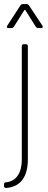

<svg xmlns="http://www.w3.org/2000/svg" viewBox="-34 -720 240 951"><path d="M-14 201V193Q-14 183 -4 183Q34 179 54 149.5Q74 120 74 69V-491Q74 -501 84 -501H94Q104 -501 104 -491V69Q104 134 77 170.5Q50 207 -4 211Q-14 211 -14 201ZM2 -593 67 -693Q72 -700 79 -700H97Q104 -700 109 -694L176 -593L178 -588Q178 -581 169 -581H155Q148 -581 143 -588L92 -669Q91 -671 89 -671Q87 -671 86 -669L35 -588Q30 -581 23 -581H8Q2 -581 0.5 -584.5Q-1 -588 2 -593Z"/></svg>

Font: Barlow Condensed Thin
Style: Regular
Weight: 250
Width: 3
Designer: Jeremy Tribby
Foundry: Tribby Type
Version: Version 1.408